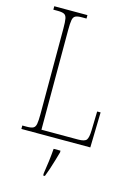

<svg xmlns="http://www.w3.org/2000/svg" viewBox="-137 -786 763 1079"><g transform="rotate(15 244.5 -246.5)"><path d="M40 0V-20H66Q91 -20 103 -26Q115 -32 118.5 -51Q122 -70 122 -108V-606Q122 -645 118.5 -663.5Q115 -682 103 -688Q91 -694 66 -694H40V-714H233V-694H206Q181 -694 169 -688Q157 -682 153.5 -663.5Q150 -645 150 -606V-25H363Q402 -25 412 -39Q422 -53 423 -94L426 -205H446L441 0ZM226 208Q232 171 236.5 135Q241 99 244 61H284V71Q278 92 270 119.5Q262 147 253 174Q244 201 236 221H226Z"/></g></svg>

Font: Noto Serif Condensed Thin
Style: Regular
Weight: 100
Width: 3
Designer: Monotype Design Team
Foundry: Monotype Imaging Inc.
Version: Version 2.013; ttfautohint (v1.8.4.7-5d5b)